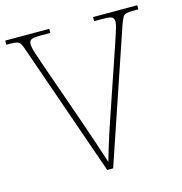

<svg xmlns="http://www.w3.org/2000/svg" viewBox="-106 -810 857 906"><g transform="rotate(-15 322.5 -357.0)"><path d="M82 -646Q75 -668 68.5 -678Q62 -688 51 -691Q40 -694 17 -694H0V-714H215V-694H166Q129 -694 120 -687Q111 -680 111 -666Q111 -655 116.5 -635.5Q122 -616 129 -597Q136 -578 139 -567L252 -244Q275 -177 291.5 -128Q308 -79 322 -35Q331 -67 340 -97Q349 -127 360.5 -162Q372 -197 388 -244L498 -567Q501 -577 507.5 -596Q514 -615 520 -635Q526 -655 526 -666Q526 -680 517.5 -687Q509 -694 471 -694H429V-714H645V-694H620Q597 -694 586 -691Q575 -688 569 -678Q563 -668 555 -646L336 0H307Z"/></g></svg>

Font: Noto Serif Myanmar Thin
Style: Regular
Weight: 100
Designer: Ben Mitchell and the Monotype Design Team
Foundry: Monotype Imaging Inc.
Version: Version 2.106; ttfautohint (v1.8.4.7-5d5b)